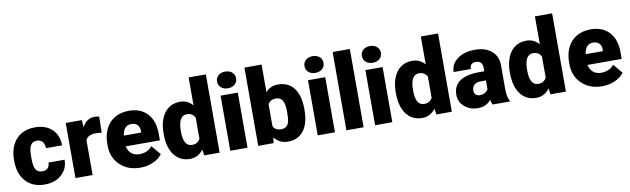

<svg xmlns="http://www.w3.org/2000/svg" viewBox="-45 -1276 5948 1812"><g transform="rotate(-10 2929.5 -370.0)"><path d="M269.5 -117.2Q304.2 -117.2 323.2 -136Q342.3 -154.8 341.8 -188.5H496.1Q496.1 -101.6 433.8 -45.9Q371.6 9.8 273.4 9.8Q158.2 9.8 91.8 -62.5Q25.4 -134.8 25.4 -262.7V-269.5Q25.4 -349.6 54.9 -410.9Q84.5 -472.2 140.1 -505.1Q195.8 -538.1 272 -538.1Q375 -538.1 435.5 -481Q496.1 -423.8 496.1 -326.2H341.8Q341.8 -367.2 321.8 -389.2Q301.8 -411.1 268.1 -411.1Q204.1 -411.1 193.4 -329.6Q189.9 -303.7 189.9 -258.3Q189.9 -178.7 209 -147.9Q228 -117.2 269.5 -117.2Z M885.3 -379.4 831.1 -383.3Q753.4 -383.3 731.4 -334.5V0H566.9V-528.3H721.2L726.6 -460.4Q768.1 -538.1 842.3 -538.1Q868.7 -538.1 888.2 -532.2Z M1190.9 9.8Q1069.3 9.8 994.1 -62.7Q918.9 -135.3 918.9 -251.5V-265.1Q918.9 -346.2 949 -408.2Q979 -470.2 1036.6 -504.2Q1094.2 -538.1 1173.3 -538.1Q1284.7 -538.1 1349.1 -469Q1413.6 -399.9 1413.6 -276.4V-212.4H1086.4Q1095.2 -168 1125 -142.6Q1154.8 -117.2 1202.1 -117.2Q1280.3 -117.2 1324.2 -171.9L1399.4 -83Q1368.7 -40.5 1312.3 -15.4Q1255.9 9.8 1190.9 9.8ZM1172.4 -411.1Q1100.1 -411.1 1086.4 -315.4H1252.4V-328.1Q1253.4 -367.7 1232.4 -389.4Q1211.4 -411.1 1172.4 -411.1Z M1459 -268.1Q1459 -393.6 1513.2 -465.8Q1567.4 -538.1 1664.6 -538.1Q1735.4 -538.1 1783.7 -482.4V-750H1948.7V0H1800.8L1792.5 -56.6Q1741.7 9.8 1663.6 9.8Q1569.3 9.8 1514.2 -62.5Q1459 -134.8 1459 -268.1ZM1623.5 -257.8Q1623.5 -117.2 1705.6 -117.2Q1760.3 -117.2 1783.7 -163.1V-364.3Q1761.2 -411.1 1706.5 -411.1Q1630.4 -411.1 1624 -288.1Z M2215.8 0H2050.8V-528.3H2215.8ZM2041 -664.6Q2041 -699.7 2066.4 -722.2Q2091.8 -744.6 2132.3 -744.6Q2172.9 -744.6 2198.2 -722.2Q2223.6 -699.7 2223.6 -664.6Q2223.6 -629.4 2198.2 -606.9Q2172.9 -584.5 2132.3 -584.5Q2091.8 -584.5 2066.4 -606.9Q2041 -629.4 2041 -664.6Z M2807.6 -259.8Q2807.6 -129.9 2753.9 -60.1Q2700.2 9.8 2602.5 9.8Q2522 9.8 2472.7 -54.2L2465.8 0H2318.4V-750H2482.9V-485.8Q2528.8 -538.1 2601.6 -538.1Q2700.2 -538.1 2753.9 -467.3Q2807.6 -396.5 2807.6 -268.1ZM2642.6 -270Q2642.6 -346.2 2622.3 -378.7Q2602.1 -411.1 2560.1 -411.1Q2504.4 -411.1 2482.9 -368.7V-158.7Q2503.9 -116.7 2561 -116.7Q2619.1 -116.7 2634.8 -173.3Q2642.6 -201.2 2642.6 -270Z M3053.7 0H2888.7V-528.3H3053.7ZM2878.9 -664.6Q2878.9 -699.7 2904.3 -722.2Q2929.7 -744.6 2970.2 -744.6Q3010.7 -744.6 3036.1 -722.2Q3061.5 -699.7 3061.5 -664.6Q3061.5 -629.4 3036.1 -606.9Q3010.7 -584.5 2970.2 -584.5Q2929.7 -584.5 2904.3 -606.9Q2878.9 -629.4 2878.9 -664.6Z M3328.6 0H3163.6V-750H3328.6Z M3603.5 0H3438.5V-528.3H3603.5ZM3428.7 -664.6Q3428.7 -699.7 3454.1 -722.2Q3479.5 -744.6 3520 -744.6Q3560.5 -744.6 3585.9 -722.2Q3611.3 -699.7 3611.3 -664.6Q3611.3 -629.4 3585.9 -606.9Q3560.5 -584.5 3520 -584.5Q3479.5 -584.5 3454.1 -606.9Q3428.7 -629.4 3428.7 -664.6Z M3684.1 -268.1Q3684.1 -393.6 3738.3 -465.8Q3792.5 -538.1 3889.6 -538.1Q3960.4 -538.1 4008.8 -482.4V-750H4173.8V0H4025.9L4017.6 -56.6Q3966.8 9.8 3888.7 9.8Q3794.4 9.8 3739.3 -62.5Q3684.1 -134.8 3684.1 -268.1ZM3848.6 -257.8Q3848.6 -117.2 3930.7 -117.2Q3985.4 -117.2 4008.8 -163.1V-364.3Q3986.3 -411.1 3931.6 -411.1Q3855.5 -411.1 3849.1 -288.1Z M4564.9 0Q4556.2 -16.1 4549.3 -47.4Q4503.9 9.8 4422.4 9.8Q4347.7 9.8 4295.4 -35.4Q4243.2 -80.6 4243.2 -148.9Q4243.2 -234.9 4306.6 -278.8Q4370.1 -322.8 4491.2 -322.8H4542V-350.6Q4542 -423.3 4479 -423.3Q4420.4 -423.3 4420.4 -365.7H4255.9Q4255.9 -442.4 4321 -490.2Q4386.2 -538.1 4487.3 -538.1Q4588.4 -538.1 4647 -488.8Q4705.6 -439.5 4707 -353.5V-119.6Q4708 -46.9 4729.5 -8.3V0ZM4461.9 -107.4Q4492.7 -107.4 4512.9 -120.6Q4533.2 -133.8 4542 -150.4V-234.9H4494.1Q4408.2 -234.9 4408.2 -157.7Q4408.2 -135.3 4423.3 -121.3Q4438.5 -107.4 4461.9 -107.4Z M4777.3 -268.1Q4777.3 -393.6 4831.5 -465.8Q4885.7 -538.1 4982.9 -538.1Q5053.7 -538.1 5102.1 -482.4V-750H5267.1V0H5119.1L5110.8 -56.6Q5060.1 9.8 4981.9 9.8Q4887.7 9.8 4832.5 -62.5Q4777.3 -134.8 4777.3 -268.1ZM4941.9 -257.8Q4941.9 -117.2 5023.9 -117.2Q5078.6 -117.2 5102.1 -163.1V-364.3Q5079.6 -411.1 5024.9 -411.1Q4948.7 -411.1 4942.4 -288.1Z M5616.2 9.8Q5494.6 9.8 5419.4 -62.7Q5344.2 -135.3 5344.2 -251.5V-265.1Q5344.2 -346.2 5374.3 -408.2Q5404.3 -470.2 5461.9 -504.2Q5519.5 -538.1 5598.6 -538.1Q5710 -538.1 5774.4 -469Q5838.9 -399.9 5838.9 -276.4V-212.4H5511.7Q5520.5 -168 5550.3 -142.6Q5580.1 -117.2 5627.4 -117.2Q5705.6 -117.2 5749.5 -171.9L5824.7 -83Q5793.9 -40.5 5737.5 -15.4Q5681.2 9.8 5616.2 9.8ZM5597.7 -411.1Q5525.4 -411.1 5511.7 -315.4H5677.7V-328.1Q5678.7 -367.7 5657.7 -389.4Q5636.7 -411.1 5597.7 -411.1Z"/></g></svg>

Font: TypoPRO Roboto
Style: Regular
Weight: 900
Designer: Google
Version: Version 2.136; 2016